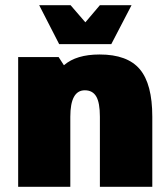

<svg xmlns="http://www.w3.org/2000/svg" viewBox="-20 -720 647 740"><path d="M226 -469H227Q274 -510 364 -510Q471 -510 519 -453Q567 -396 567 -270V0H365V-270Q365 -324 351 -348Q337 -372 307 -372Q251 -372 251 -270V0H50V-500H206ZM409 -550H208L131 -700H252L309 -634L365 -700H487Z"/></svg>

Font: Fivo Sans Black
Style: Regular
Weight: 900
Designer: Alexander Slobzheninov
Foundry: Alexander Slobzheninov
Version: 1.0